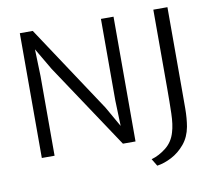

<svg xmlns="http://www.w3.org/2000/svg" viewBox="-94 -853 1272 1126"><g transform="rotate(-10 542.5 -290.5)"><path d="M94 0V-743H171L513 -226L582 -105L577 -257V-743H652V0H577L241 -505L165 -634.5L170 -474V0ZM753 162 727 119Q773 106 814.8 72.8Q856.5 39.5 872 -15Q885.5 -58.5 887.2 -126.2Q889 -194 889 -271V-743H973V-262Q973 -197.5 972.8 -139.2Q972.5 -81 964 -32Q953 27.5 918.8 68.5Q884.5 109.5 840 132.8Q795.5 156 753 162Z"/></g></svg>

Font: Merriweather Sans Light
Style: Regular
Weight: 300
Designer: Eben Sorkin
Foundry: Eben Sorkin
Version: Version 2.001; ttfautohint (v1.8.3)